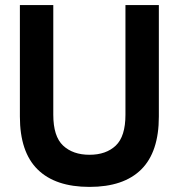

<svg xmlns="http://www.w3.org/2000/svg" viewBox="-20 -720 702 753"><path d="M331 13Q197 13 127.5 -55.5Q58 -124 58 -263V-700H189V-270Q189 -185 227.5 -149Q266 -113 331 -113Q396 -113 434 -149Q472 -185 472 -270V-700H603V-263Q603 -124 534 -55.5Q465 13 331 13Z"/></svg>

Font: Zen Kaku Gothic New Black
Style: Regular
Weight: 900
Designer: Yoshimichi Ohira
Foundry: Positype
Version: Version 1.001